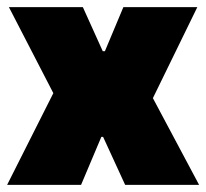

<svg xmlns="http://www.w3.org/2000/svg" viewBox="-20 -520 580 540"><path d="M213 -500 269 -376H275L327 -500H535L410 -244L540 0H332L270 -135H265L208 0H0L130 -258L5 -500Z"/></svg>

Font: Changa One
Style: Regular
Weight: 400
Designer: Eduardo Rodriguez Tunni
Foundry: Eduardo Rodriguez Tunni
Version: Version 1.003